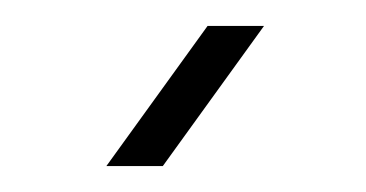

<svg xmlns="http://www.w3.org/2000/svg" viewBox="-20 -768 282 148"><path d="M62 -640 140 -748H183.5L105.5 -640Z"/></svg>

Font: Big Shoulders Stencil Text Thin ExtraLight
Style: Regular
Weight: 250
Version: Version 2.001